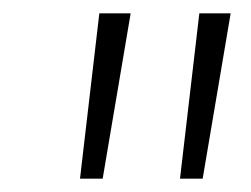

<svg xmlns="http://www.w3.org/2000/svg" viewBox="-20 -704 376 288"><path d="M100 -436 129 -684H176L134 -436ZM250 -436 279 -684H326L284 -436Z"/></svg>

Font: Fira Sans Condensed ExtraLight
Style: Italic
Weight: 275
Width: 3
Italic angle: -8°
Designer: Carrois Corporate & Edenspiekermann AG
Foundry: Carrois Corporate GbR & Edenspiekermann AG
Version: Version 4.203